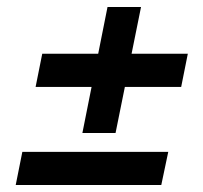

<svg xmlns="http://www.w3.org/2000/svg" viewBox="-20 -596 581 550"><path d="M82 -347 101 -442H518L499 -347ZM25 -66 44 -161H462L442 -66ZM216 -215 288 -576H384L311 -215Z"/></svg>

Font: Piazzolla Thin ExtraBold
Style: Italic
Weight: 800
Italic angle: -11.3°
Version: Version 2.005